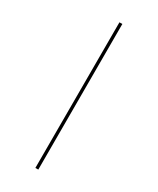

<svg xmlns="http://www.w3.org/2000/svg" viewBox="-248 -831 938 1142"><g transform="rotate(30 221.5 -260.0)"><path d="M211 240V-760H231V240Z"/></g></svg>

Font: Noto Serif Display Condensed Semi
Style: Regular
Weight: 600
Width: 3
Designer: Monotype Design Team
Foundry: Monotype Imaging Inc.
Version: Version 1.900